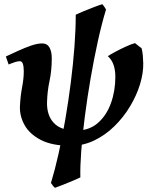

<svg xmlns="http://www.w3.org/2000/svg" viewBox="-20 -663 716 911"><path d="M482.9 -617.2Q462.9 -551.8 444.3 -467.5Q425.8 -383.3 409.9 -291.3Q394 -199.2 382.6 -110.6Q371.1 -22 365.5 53.2Q359.9 128.4 361.3 178.7Q348.1 185.1 325.9 194.6Q303.7 204.1 280.5 213.1Q257.3 222.2 241.2 228Q235.8 225.1 230.7 217.5Q225.6 210 221.7 205.1Q240.2 145 257.6 67.6Q274.9 -9.8 289.8 -96.2Q304.7 -182.6 315.9 -271Q327.1 -359.4 333.3 -441.9Q339.4 -524.4 339.4 -593.3Q352.1 -599.6 376.5 -609.6Q400.9 -619.6 426.3 -629.4Q451.7 -639.2 465.8 -643.1Q468.8 -640.1 475.6 -630.1Q482.4 -620.1 482.9 -617.2ZM659.7 -362.8Q660.6 -316.4 644.3 -262.9Q627.9 -209.5 596.9 -158Q565.9 -106.4 522.9 -64.2Q480 -22 427.2 3.4Q374.5 28.8 315.4 28.8Q227.1 28.8 173.3 0.7Q119.6 -27.3 95.9 -70.8Q72.3 -114.3 74.7 -160.2Q77.1 -209.5 85 -249.8Q92.8 -290 92.8 -324.7Q92.8 -372.6 74.7 -372.6Q64.5 -372.6 52 -368.7Q39.6 -364.7 30.3 -360.8Q21 -356.9 21 -356.9L7.8 -395Q35.2 -407.7 66.7 -422.1Q98.1 -436.5 127.9 -446.8Q157.7 -457 180.2 -457Q203.6 -457 214.6 -438Q225.6 -418.9 225.6 -386.7Q225.6 -327.6 215.1 -279.5Q204.6 -231.4 203.1 -177.7Q201.7 -115.7 235.4 -79.6Q269 -43.5 341.3 -43.5Q402.8 -43.5 444.1 -79.3Q485.4 -115.2 506.3 -173.3Q527.3 -231.4 527.3 -298.8Q527.3 -330.6 518.8 -355.2Q510.3 -379.9 491.7 -396.5Q502.9 -404.3 527.6 -417.5Q552.2 -430.7 578.6 -442.6Q605 -454.6 620.6 -458.5Q626.5 -454.1 636.2 -446Q646 -438 651.9 -434.1Q656.2 -417 657.7 -399.2Q659.2 -381.3 659.7 -362.8Z"/></svg>

Font: Gentium Book Plus
Style: Bold Italic
Weight: 700
Italic angle: -8°
Designer: Victor Gaultney, Annie Olsen, Iska Routamaa, Becca Hirsbrunner
Foundry: SIL International
Version: Version 6.101